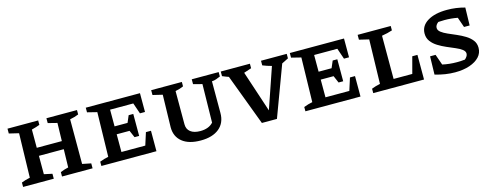

<svg xmlns="http://www.w3.org/2000/svg" viewBox="-23 -1108 4325 1687"><g transform="rotate(-15 2140.0 -264.5)"><path d="M40 0V-40Q74 -54 118 -63L128 -465L40 -486V-530H319V-490Q302 -483 286 -478.5Q270 -474 245 -467V-301H473L477 -465L394 -486V-530H672V-490Q655 -483 635 -477Q615 -471 593 -467V-61L672 -45V0H394V-40Q414 -48 431 -53.5Q448 -59 467 -63L471 -228H245V-61L319 -45V0Z M1207 -186H1253V0H752V-39Q793 -55 831 -62L840 -466L752 -488V-530H1245V-359H1199L1165 -458H954V-306H1072L1099 -369H1141V-169H1099L1071 -234H954V-73H1171Z M1655 10Q1546 10 1487 -38Q1428 -86 1428 -170L1435 -465L1347 -486V-530H1626V-490Q1611 -483 1593.5 -477.5Q1576 -472 1552 -467V-164Q1552 -120 1583.5 -95.5Q1615 -71 1672 -71Q1749 -71 1790 -116L1796 -465L1716 -486V-530H1961V-490Q1943 -482 1923.5 -475Q1904 -468 1883 -467V-179Q1883 -89 1822.5 -39.5Q1762 10 1655 10Z M2212 0 2037 -466Q2010 -475 1980 -488V-530H2245V-489L2176 -466L2300 -91L2427 -461Q2385 -472 2346 -488V-530H2580V-489L2520 -459L2349 0Z M3063 -186H3109V0H2608V-39Q2649 -55 2687 -62L2696 -466L2608 -488V-530H3101V-359H3055L3021 -458H2810V-306H2928L2955 -369H2997V-169H2955L2927 -234H2810V-73H3027Z M3640 -224H3687V0H3225V-40Q3259 -54 3303 -63L3313 -465L3225 -486V-530H3526V-490Q3506 -483 3480.5 -477Q3455 -471 3430 -467V-74H3600Z M3969 10Q3880 10 3787 -18L3791 -183H3841L3875 -86Q3906 -79 3939 -75.5Q3972 -72 4006 -72Q4043 -72 4079 -76Q4089 -84 4098 -97Q4107 -110 4107 -124Q4107 -145 4084.5 -162Q4062 -179 4026.5 -194Q3991 -209 3951.5 -226Q3912 -243 3876.5 -265Q3841 -287 3818.5 -317Q3796 -347 3796 -388Q3796 -458 3862 -498.5Q3928 -539 4039 -539Q4122 -539 4201 -517L4197 -355H4146L4114 -447Q4056 -458 3996 -458Q3969 -458 3939 -456Q3926 -446 3918.5 -434.5Q3911 -423 3911 -409Q3911 -387 3933.5 -369.5Q3956 -352 3991.5 -336.5Q4027 -321 4066.5 -304Q4106 -287 4141.5 -265.5Q4177 -244 4199.5 -215Q4222 -186 4222 -146Q4222 -98 4190 -63.5Q4158 -29 4101 -9.5Q4044 10 3969 10Z"/></g></svg>

Font: Piazzolla SC SemiBold
Style: Regular
Weight: 600
Designer: Juan Pablo del Peral
Foundry: Huerta Tipografica
Version: Version 1.330